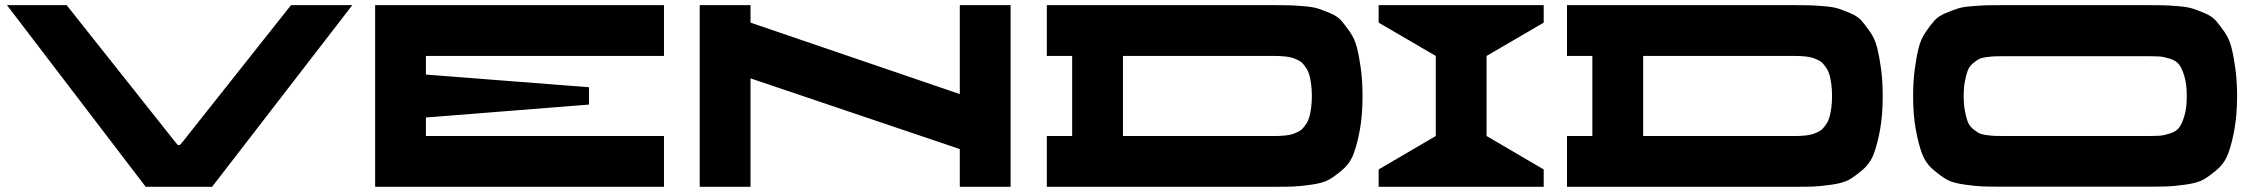

<svg xmlns="http://www.w3.org/2000/svg" viewBox="-20 -720 8700 740"><path d="M1101.6 -700.2H1337.9L797.4 0H541.5L6.8 -700.2H236.8L651.9 -177.2L665 -161.1H673.3L687 -177.2Z M2539.1 -504.4H1621.6V-432.6L2250 -383.8V-316.9L1621.6 -267.1V-195.8H2539.1V0H1425.8V-700.2H2539.1Z M2676.8 -700.2H2872.6V-632.8L3679.2 -357.4V-700.2H3875V0H3679.2V-145.5L2872.6 -418V0H2676.8Z M4881.8 -700.2Q4924.3 -700.2 4945.6 -699.7Q4966.8 -699.2 5003.4 -696.3Q5040 -693.4 5059.1 -687.3Q5078.1 -681.2 5106.7 -669.2Q5135.3 -657.2 5150.1 -639.9Q5165 -622.6 5183.3 -596.2Q5201.7 -569.8 5210.2 -535.2Q5218.8 -500.5 5225.1 -453.9Q5231.4 -407.2 5231.4 -349.6Q5231.4 -276.4 5221.2 -220.2Q5210.9 -164.1 5197 -127.2Q5183.1 -90.3 5153.6 -65.2Q5124 -40 5101.6 -27.3Q5079.1 -14.6 5034.7 -8.3Q4990.2 -2 4963.4 -1Q4936.5 0 4881.8 0H4014.6V-195.8H4112.3V-504.4H4014.6V-700.2ZM4881.8 -195.8Q4898.9 -195.8 4909.7 -196Q4920.4 -196.3 4935.3 -198Q4950.2 -199.7 4959.7 -202.6Q4969.2 -205.6 4981 -210.9Q4992.7 -216.3 5000 -224.1Q5007.3 -231.9 5014.9 -243.4Q5022.5 -254.9 5026.6 -270Q5030.8 -285.2 5033.4 -305.4Q5036.1 -325.7 5036.1 -350.1Q5036.1 -374.5 5033.4 -394.8Q5030.8 -415 5026.6 -430.2Q5022.5 -445.3 5014.9 -456.8Q5007.3 -468.3 5000 -476.1Q4992.7 -483.9 4981 -489.3Q4969.2 -494.6 4959.7 -497.6Q4950.2 -500.5 4935.3 -502.2Q4920.4 -503.9 4909.7 -504.2Q4898.9 -504.4 4881.8 -504.4H4308.1V-195.8Z M5929.7 -632.8 5709.5 -504.4V-195.8L5929.7 -66.9V0H5293.5V-66.9L5513.7 -195.8V-504.4L5293.5 -632.8V-700.2H5929.7Z M6886.7 -700.2Q6929.2 -700.2 6950.4 -699.7Q6971.7 -699.2 7008.3 -696.3Q7044.9 -693.4 7064 -687.3Q7083 -681.2 7111.6 -669.2Q7140.1 -657.2 7155 -639.9Q7169.9 -622.6 7188.2 -596.2Q7206.5 -569.8 7215.1 -535.2Q7223.6 -500.5 7230 -453.9Q7236.3 -407.2 7236.3 -349.6Q7236.3 -276.4 7226.1 -220.2Q7215.8 -164.1 7201.9 -127.2Q7188 -90.3 7158.4 -65.2Q7128.9 -40 7106.4 -27.3Q7084 -14.6 7039.6 -8.3Q6995.1 -2 6968.3 -1Q6941.4 0 6886.7 0H6019.5V-195.8H6117.2V-504.4H6019.5V-700.2ZM6886.7 -195.8Q6903.8 -195.8 6914.6 -196Q6925.3 -196.3 6940.2 -198Q6955.1 -199.7 6964.6 -202.6Q6974.1 -205.6 6985.8 -210.9Q6997.6 -216.3 7004.9 -224.1Q7012.2 -231.9 7019.8 -243.4Q7027.3 -254.9 7031.5 -270Q7035.6 -285.2 7038.3 -305.4Q7041 -325.7 7041 -350.1Q7041 -374.5 7038.3 -394.8Q7035.6 -415 7031.5 -430.2Q7027.3 -445.3 7019.8 -456.8Q7012.2 -468.3 7004.9 -476.1Q6997.6 -483.9 6985.8 -489.3Q6974.1 -494.6 6964.6 -497.6Q6955.1 -500.5 6940.2 -502.2Q6925.3 -503.9 6914.6 -504.2Q6903.8 -504.4 6886.7 -504.4H6313V-195.8Z M8252.4 -700.2Q8294.9 -700.2 8316.2 -699.7Q8337.4 -699.2 8374 -696.3Q8410.6 -693.4 8429.7 -687.3Q8448.7 -681.2 8477.3 -669.2Q8505.9 -657.2 8520.8 -639.9Q8535.6 -622.6 8554 -596.2Q8572.3 -569.8 8580.8 -535.4Q8589.4 -501 8595.7 -454.1Q8602.1 -407.2 8602.1 -350.1Q8602.1 -276.9 8591.8 -220.7Q8581.5 -164.6 8567.6 -127.7Q8553.7 -90.8 8524.2 -65.7Q8494.6 -40.5 8472.2 -27.8Q8449.7 -15.1 8405.3 -8.8Q8360.8 -2.4 8334 -1.5Q8307.1 -0.5 8252.4 -0.5H7703.1Q7648.4 -0.5 7621.6 -1.5Q7594.7 -2.4 7550.3 -8.8Q7505.9 -15.1 7483.4 -27.8Q7460.9 -40.5 7431.4 -65.7Q7401.9 -90.8 7387.9 -127.7Q7374 -164.6 7363.8 -220.7Q7353.5 -276.9 7353.5 -350.1Q7353.5 -407.2 7359.9 -454.1Q7366.2 -501 7374.8 -535.4Q7383.3 -569.8 7401.6 -596.2Q7419.9 -622.6 7434.8 -639.9Q7449.7 -657.2 7478.3 -669.2Q7506.8 -681.2 7525.9 -687.3Q7544.9 -693.4 7581.5 -696.3Q7618.2 -699.2 7639.4 -699.7Q7660.6 -700.2 7703.1 -700.2ZM8254.4 -195.8Q8287.6 -195.8 8304 -197Q8320.3 -198.2 8344.2 -205.8Q8368.2 -213.4 8379.4 -229Q8390.6 -244.6 8399.4 -274.7Q8408.2 -304.7 8408.2 -349.6Q8408.2 -394.5 8399.4 -424.6Q8390.6 -454.6 8379.4 -470.2Q8368.2 -485.8 8344.2 -493.4Q8320.3 -501 8304 -502.2Q8287.6 -503.4 8254.4 -503.4H7702.6Q7678.7 -503.4 7667 -502.9Q7655.3 -502.4 7635.5 -499.8Q7615.7 -497.1 7605.7 -491.5Q7595.7 -485.8 7582.8 -474.9Q7569.8 -463.9 7563.7 -447.5Q7557.6 -431.2 7553 -406.5Q7548.3 -381.8 7548.3 -349.6Q7548.3 -317.4 7553 -292.7Q7557.6 -268.1 7563.7 -251.7Q7569.8 -235.4 7582.8 -224.4Q7595.7 -213.4 7605.7 -207.8Q7615.7 -202.1 7635.5 -199.5Q7655.3 -196.8 7667 -196.3Q7678.7 -195.8 7702.6 -195.8Z"/></svg>

Font: Donpoligrafbum
Style: Bold
Weight: 700
Designer: Sasha Pavljenko
Version: Version 1.002;Fontself Maker 3.5.8